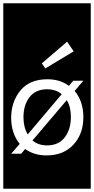

<svg xmlns="http://www.w3.org/2000/svg" viewBox="-32 -937 573 1170"><path d="M-12 213V-917H521V213ZM244 -520 417 -624 377 -683 223 -551ZM476 -223Q476 -319 423 -383L476 -445H414L388 -414Q334 -454 257 -454Q148 -454 92 -385Q36 -316 36 -219Q36 -125 88 -60L36 0H97L121 -29Q176 10 252 10Q355 10 415.5 -55.5Q476 -121 476 -223ZM111 -223Q111 -297 148 -345Q185 -393 255 -393Q308 -393 344 -363L137 -118Q111 -161 111 -223ZM400 -224Q400 -150 363 -100.5Q326 -51 255 -51Q202 -51 166 -81L375 -327Q400 -286 400 -224Z"/></svg>

Font: Zilla Slab Highlight
Style: Regular
Weight: 400
Designer: Typotheque Type Foundry
Foundry: Typotheque type foundry
Version: Version 1.1; 2017; ttfautohint (v1.6)